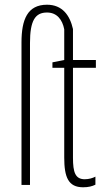

<svg xmlns="http://www.w3.org/2000/svg" viewBox="-20 -783 441 813"><path d="M332 10C354 10 370 6 384 -1V-35C373 -29 356 -24 339 -24C299 -24 289 -53 289 -115V-496H386V-529H289V-660C276 -718 244 -763 179 -763C96 -763 71 -700 71 -603V0H107V-601C107 -696 129 -730 179 -730C221 -730 244 -700 252 -659V-529L202 -519V-496H252V-116C252 -33 269 10 332 10Z"/></svg>

Font: Noto Sans ExtraCondensed ExtraLight
Style: Regular
Weight: 200
Width: 2
Designer: Monotype Design Team
Foundry: Monotype Imaging Inc.
Version: Version 2.013